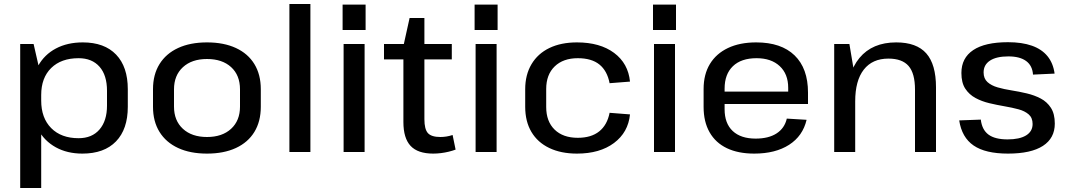

<svg xmlns="http://www.w3.org/2000/svg" viewBox="-20 -760 5337 960"><path d="M392 8Q316 8 259 -23.5Q202 -55 170.5 -112.5Q139 -170 139 -248V-297Q139 -374 170.5 -430.5Q202 -487 259.5 -517.5Q317 -548 394 -548Q502 -548 560.5 -487Q619 -426 619 -314V-226Q619 -114 560 -53Q501 8 392 8ZM81 -540H148L186 -374V180H81ZM373 -69Q440 -69 477.5 -112.5Q515 -156 515 -232V-306Q515 -384 477.5 -426.5Q440 -469 373 -469Q286 -469 236 -420Q186 -371 186 -285V-257Q186 -170 236 -119.5Q286 -69 373 -69Z M1015 8Q931 8 870.5 -20Q810 -48 777.5 -100.5Q745 -153 745 -226V-314Q745 -387 777.5 -439.5Q810 -492 870.5 -520Q931 -548 1015 -548Q1099 -548 1159.5 -520Q1220 -492 1252 -439.5Q1284 -387 1284 -314V-226Q1284 -153 1252 -100.5Q1220 -48 1159.5 -20Q1099 8 1015 8ZM1015 -75Q1091 -75 1135.5 -116Q1180 -157 1180 -227V-313Q1180 -384 1135.5 -424.5Q1091 -465 1015 -465Q939 -465 894.5 -424Q850 -383 850 -313V-227Q850 -157 894.5 -116Q939 -75 1015 -75Z M1532 -740V0H1427V-740Z M1803 -540V0H1698V-540ZM1808 -737V-610H1693V-737Z M2146 8Q2069 8 2033 -30.5Q1997 -69 1997 -150V-530L2028 -670H2102V-164Q2102 -114 2119.5 -94.5Q2137 -75 2182 -75Q2197 -75 2212.5 -77.5Q2228 -80 2243 -85L2258 -12Q2242 -6 2223.5 -1.5Q2205 3 2185 5.5Q2165 8 2146 8ZM1900 -540H2239V-463H1900Z M2463 -540V0H2358V-540ZM2468 -737V-610H2353V-737Z M2865 8Q2785 8 2726.5 -20Q2668 -48 2637 -100.5Q2606 -153 2606 -226V-314Q2606 -386 2637.5 -439Q2669 -492 2727 -520Q2785 -548 2865 -548Q2980 -548 3050.5 -495.5Q3121 -443 3130 -352L3028 -344Q3016 -406 2977 -437.5Q2938 -469 2869 -469Q2796 -469 2753.5 -428Q2711 -387 2711 -315V-225Q2711 -153 2753 -112Q2795 -71 2869 -71Q2936 -71 2976 -103Q3016 -135 3028 -196L3130 -188Q3121 -98 3050 -45Q2979 8 2865 8Z M3355 -540V0H3250V-540ZM3360 -737V-610H3245V-737Z M3751 8Q3671 8 3614.5 -19Q3558 -46 3528 -98.5Q3498 -151 3498 -225V-315Q3498 -388 3529.5 -440Q3561 -492 3620 -520Q3679 -548 3761 -548Q3886 -548 3953 -483Q4020 -418 4020 -297V-240H3583V-302H3936L3921 -278V-321Q3921 -390 3878.5 -429.5Q3836 -469 3763 -469Q3686 -469 3644.5 -429Q3603 -389 3603 -317V-214Q3603 -143 3643.5 -105Q3684 -67 3758 -67Q3823 -67 3863 -93Q3903 -119 3914 -167L4013 -161Q3994 -80 3925.5 -36Q3857 8 3751 8Z M4555 -312Q4555 -393 4523 -430Q4491 -467 4422 -467Q4342 -467 4299 -412Q4256 -357 4256 -253L4213 -180V-247Q4213 -393 4277.5 -470.5Q4342 -548 4461 -548Q4563 -548 4611.5 -493Q4660 -438 4660 -323V0H4555ZM4151 -540H4227L4256 -367V0H4151Z M5020 8Q4907 8 4848 -32.5Q4789 -73 4776 -158L4884 -162Q4890 -111 4922.5 -87Q4955 -63 5018 -63Q5078 -63 5110.5 -83Q5143 -103 5143 -140Q5143 -171 5123.5 -188Q5104 -205 5072.5 -213.5Q5041 -222 5003 -228.5Q4965 -235 4927 -244Q4889 -253 4857.5 -270Q4826 -287 4806.5 -316.5Q4787 -346 4787 -395Q4787 -470 4846 -509.5Q4905 -549 5020 -549Q5090 -549 5139.5 -531.5Q5189 -514 5217.5 -479Q5246 -444 5253 -392L5145 -387Q5142 -432 5110.5 -455Q5079 -478 5022 -478Q4962 -478 4930 -457Q4898 -436 4898 -398Q4898 -367 4917.5 -349.5Q4937 -332 4968.5 -323Q5000 -314 5038 -308Q5076 -302 5114 -293Q5152 -284 5183.5 -267.5Q5215 -251 5234.5 -221Q5254 -191 5254 -142Q5254 -69 5194.5 -30.5Q5135 8 5020 8Z"/></svg>

Font: Pathway Extreme 8pt Thin 12pt Medium
Style: Regular
Weight: 500
Version: Version 1.001;gftools[0.9.26]